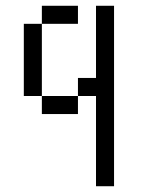

<svg xmlns="http://www.w3.org/2000/svg" viewBox="-20 -645 540 665"><path d="M250 -562.5H125V-625H250ZM62.5 -562.5H125V-312.5H62.5ZM125 -312.5H250V-250H125ZM250 -375H312.5V-625H375V0H312.5V-312.5H250Z"/></svg>

Font: 寒蝉点阵体 16px
Style: Regular
Weight: 400
Designer: Designed by Warren2060
Foundry: ChillType
Version: Version 1.000